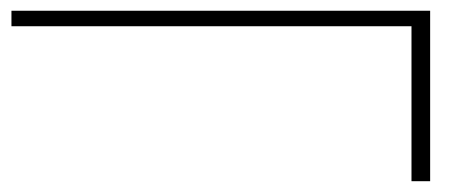

<svg xmlns="http://www.w3.org/2000/svg" viewBox="-20 -509 825 352"><path d="M1 -489.3V-460.9H734.4V-176.8H768.6V-489.3Z"/></svg>

Font: Batang
Style: Regular
Weight: 400
Version: Version 2.21